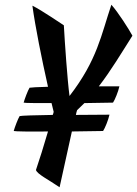

<svg xmlns="http://www.w3.org/2000/svg" viewBox="-20 -733 580 812"><path d="M485 -368H398C449 -434 493 -508 540 -582C525 -610 479 -682 451 -713C408 -586 392 -480 274 -327C265 -394 254 -553 250 -626C243 -630 156 -690 117 -709C129 -621 156 -486 183 -366C140 -365 109 -363 105 -362C98 -351 84 -314 80 -299C84 -297 135 -297 198 -297L207 -260C206 -256 205 -251 203 -247C131 -246 69 -244 63 -242C56 -231 42 -194 38 -179C42 -177 108 -176 183 -177C164 -112 147 -58 132 -14C138 4 184 26 232 59L284 -177L416 -179C424 -191 438 -225 443 -248L301 -247C302 -254 304 -260 306 -267L337 -297L458 -299C466 -311 480 -345 485 -368Z"/></svg>

Font: Yesteryear
Style: Regular
Weight: 400
Designer: Astigmatic (AOETI)
Foundry: Astigmatic (AOETI)
Version: Version 1.000